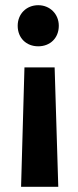

<svg xmlns="http://www.w3.org/2000/svg" viewBox="-20 -518 299 738"><path d="M74 -259 61 200H204L190 -259ZM48 -419C48 -372 81 -340 127 -340C173 -340 206 -372 206 -419C206 -464 172 -498 127 -498C81 -498 48 -464 48 -419Z"/></svg>

Font: Vanilla Cream Black
Style: Regular
Weight: 900
Designer: Jeremy Tribby, Jinavaṁso
Foundry: Tribby Type
Version: Version 1.422;Glyphs 3.1.2 (3151)